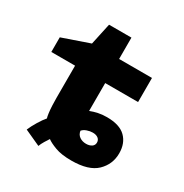

<svg xmlns="http://www.w3.org/2000/svg" viewBox="-164 -807 927 966"><g transform="rotate(30 300.0 -324.0)"><path d="M99 -13Q109 -37 126.5 -66Q144 -95 159 -112Q156 -121 153.5 -140Q151 -159 150 -182.5Q149 -206 149 -226V-413H11V-498L167 -552L194 -677H324V-553H515V-413H324V-251Q344 -259 367 -264Q390 -269 418 -269Q492 -269 527 -234.5Q562 -200 562 -142Q562 -78 516.5 -34Q471 10 371 10Q313 10 277 -3.5Q241 -17 224 -30Q217 -20 206.5 -2.5Q196 15 191 29ZM393 -100Q412 -100 425 -108.5Q438 -117 438 -133Q438 -148 426.5 -157Q415 -166 395 -166Q379 -166 362 -160Q345 -154 336 -143Q339 -122 355 -111Q371 -100 393 -100Z"/></g></svg>

Font: Noto Sans Mono Black
Style: Regular
Weight: 900
Designer: Monotype Design Team
Foundry: Monotype Imaging Inc.
Version: Version 2.014